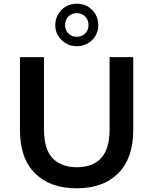

<svg xmlns="http://www.w3.org/2000/svg" viewBox="-20 -1009 829 1039"><path d="M395 10Q251 10 169.5 -71Q88 -152 88 -305V-700H218V-310Q218 -202 264.5 -153Q311 -104 396 -104Q481 -104 527 -153Q573 -202 573 -310V-700H701V-305Q701 -152 619.5 -71Q538 10 395 10ZM395 -759Q362 -759 335.5 -775Q309 -791 294 -816.5Q279 -842 279 -873Q279 -905 294.5 -931.5Q310 -958 336 -973.5Q362 -989 395 -989Q429 -989 455.5 -973.5Q482 -958 497 -931.5Q512 -905 512 -873Q512 -842 497 -816Q482 -790 455.5 -774.5Q429 -759 395 -759ZM395 -810Q423 -810 441 -828Q459 -846 459 -873Q459 -901 441 -919.5Q423 -938 395 -938Q369 -938 350.5 -920Q332 -902 332 -873Q332 -846 350 -828Q368 -810 395 -810Z"/></svg>

Font: MOST Montserrat SemiBold
Style: Regular
Weight: 600
Designer: Julieta Ulanovsky
Foundry: Julieta Ulanovsky
Version: Version 8.000;March 11, 2024;FontCreator 15.0.0.2926 64-bit